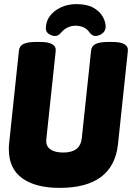

<svg xmlns="http://www.w3.org/2000/svg" viewBox="-20 -906 642 934"><path d="M270 8Q153 8 88 -39Q23 -86 23 -180Q23 -186 23 -192Q23 -198 24 -205L72 -659Q74 -682 94 -692Q114 -702 156 -702H175Q255 -702 251 -658L206 -235Q205 -226 205 -223Q205 -220 205 -218Q205 -193 226.5 -178.5Q248 -164 288 -164Q329 -164 351.5 -181Q374 -198 378 -235L423 -659Q425 -682 445 -692Q465 -702 507 -702H526Q606 -702 602 -658L554 -205Q531 8 270 8ZM248 -731Q232 -731 217.5 -741Q203 -751 203 -767Q203 -802 223 -828.5Q243 -855 277 -870.5Q311 -886 351 -886Q404 -886 435 -868Q466 -850 480 -824.5Q494 -799 494 -777Q494 -755 477.5 -743Q461 -731 444 -731Q428 -731 415 -749Q402 -767 384.5 -774Q367 -781 347 -781Q328 -781 309.5 -772.5Q291 -764 277 -747Q264 -731 248 -731Z"/></svg>

Font: Asap Condensed Condensed Black
Style: Italic
Weight: 900
Width: 3
Italic angle: -6°
Designer: Pablo Cosgaya
Foundry: Omnibus-Type
Version: Version 3.001; ttfautohint (v1.8.4.7-5d5b)